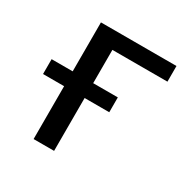

<svg xmlns="http://www.w3.org/2000/svg" viewBox="-123 -614 704 722"><g transform="rotate(30 229.0 -253.0)"><path d="M203.5 -438.5V-294H310.5V-229.5H203.5V0H114.5V-229.5H23V-294H114.5V-506.5H442.5V-438.5Z"/></g></svg>

Font: Lato
Style: Regular
Weight: 400
Designer: Lukasz Dziedzic with Adam Twardoch and Botio Nikoltchev
Foundry: tyPoland Lukasz Dziedzic
Version: Version 2.010; 2014-09-01; http://www.latofonts.com/; ttfaut